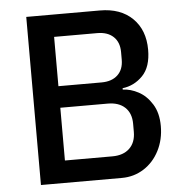

<svg xmlns="http://www.w3.org/2000/svg" viewBox="-52 -783 797 834"><g transform="rotate(-5 346.0 -366.5)"><path d="M93 0V-733H414Q504 -733 556 -682Q608 -631 608 -545Q608 -470 571 -432Q534 -394 483 -388V-382Q517 -381 551.5 -362.5Q586 -344 610 -305.5Q634 -267 634 -210Q634 -151 609.5 -103Q585 -55 542 -27.5Q499 0 446 0ZM394 -421Q439 -421 464.5 -445Q490 -469 490 -512V-545Q490 -588 464.5 -612Q439 -636 394 -636H206V-421ZM413 -97Q461 -97 488 -123Q515 -149 515 -195V-230Q515 -276 488 -301.5Q461 -327 413 -327H206V-97Z"/></g></svg>

Font: IBM Plex Sans JP Medm
Style: Regular
Weight: 500
Designer: Mike Abbink; Paul van der Laan; Pieter van Rosmalen; Wujin Sim; Yejin Wi; Jinhee Kim; Boomi Park; Yona Kim; Kichan Ma
Foundry: Sandoll Inc.
Version: Version 1.002